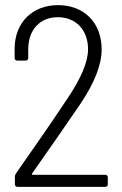

<svg xmlns="http://www.w3.org/2000/svg" viewBox="-20 -728 475 748"><path d="M105 -52C168 -142 232 -233 293 -323C348 -405 376 -475 376 -536C376 -638 309 -708 206 -708C107 -708 38 -641 37 -540V-502C37 -496 41 -492 47 -492H80C86 -492 90 -496 90 -502V-536C90 -611 135 -661 205 -661C276 -661 323 -611 323 -536C323 -485 294 -420 242 -343C178 -247 111 -150 42 -52C39 -47 38 -44 38 -39V-10C38 -4 42 0 48 0H390C396 0 400 -4 400 -10V-37C400 -43 396 -47 390 -47H108C105 -47 103 -49 105 -52Z"/></svg>

Font: Barlow Semi Condensed Light
Style: Regular
Weight: 300
Width: 4
Designer: Jeremy Tribby
Foundry: Tribby Type
Version: Version 1.422;hotconv 1.0.109;makeotfexe 2.5.65596